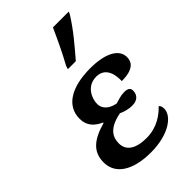

<svg xmlns="http://www.w3.org/2000/svg" viewBox="-252 -936 1039 1039"><g transform="rotate(-45 267.5 -417.0)"><path d="M262 -627H323C377 -690 429 -749 480 -830L486 -844H365C328 -763 306 -716 268 -646ZM262 10C397 10 480 -50 480 -107C480 -125 474 -134 468 -138C436 -104 381 -62 300 -62C220 -62 173 -91 173 -148C173 -191 192 -240 293 -259C312 -250 337 -241 371 -241C406 -241 430 -260 430 -296C430 -316 416 -324 388 -324C364 -324 341 -315 318 -309C281 -315 241 -337 241 -382C241 -426 271 -490 342 -490C403 -490 425 -439 423 -375C511 -375 535 -408 535 -447C535 -509 463 -545 352 -545C202 -545 117 -488 117 -392C117 -337 150 -307 193 -288L192 -284C97 -257 42 -217 42 -133C42 -44 123 10 262 10Z"/></g></svg>

Font: Noto Serif Semi
Style: Italic
Weight: 600
Italic angle: -12°
Designer: Monotype Design Team
Foundry: Monotype Imaging Inc.
Version: Version 1.901